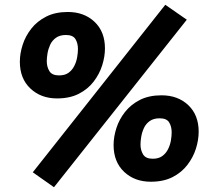

<svg xmlns="http://www.w3.org/2000/svg" viewBox="-20 -740 891 800"><path d="M758.3 -657.9 668.7 -720.1 116.6 -22.1 204.9 40.1ZM608.3 17.2Q540.7 17.2 497 -24.2Q453.3 -65.7 453.3 -135.6Q453.3 -169.8 464.9 -206.1Q476.5 -242.4 500.9 -273.5Q525.4 -304.6 563.1 -323.8Q600.9 -342.9 653.1 -342.9Q721 -342.9 764.4 -302Q807.8 -261 807.8 -191.2Q807.8 -157.3 796.4 -120.8Q784.9 -84.4 760.8 -52.9Q736.7 -21.4 699 -2.1Q661.2 17.2 608.3 17.2ZM616.4 -78.6Q640.6 -78.6 655.7 -89.4Q670.9 -100.2 679.7 -117.5Q688.6 -134.8 692 -153.9Q695.3 -173 695.3 -188.6Q695.3 -212.8 684.9 -229.9Q674.5 -247.1 645.3 -247.1Q619.8 -247.1 603.7 -235.5Q587.6 -223.9 579.6 -206.3Q571.5 -188.7 568.5 -170.2Q565.4 -151.6 565.4 -138.2Q565.4 -114.3 576.3 -96.4Q587.2 -78.6 616.4 -78.6ZM217.7 -329.9Q150.2 -329.9 106.5 -371.4Q62.7 -412.8 62.7 -482.7Q62.7 -517 74.4 -553.2Q86 -589.5 110.4 -620.6Q134.8 -651.8 172.6 -670.9Q210.3 -690.1 262.6 -690.1Q330.5 -690.1 373.9 -649.1Q417.3 -608.2 417.3 -538.3Q417.3 -504.4 405.9 -468Q394.4 -431.5 370.3 -400.1Q346.2 -368.6 308.5 -349.3Q270.7 -329.9 217.7 -329.9ZM225.9 -425.8Q250.1 -425.8 265.2 -436.5Q280.3 -447.3 289.2 -464.6Q298.1 -481.9 301.4 -501Q304.8 -520.1 304.8 -535.7Q304.8 -559.9 294.4 -577.1Q284 -594.2 254.8 -594.2Q229.3 -594.2 213.2 -582.7Q197.1 -571.1 189 -553.5Q181 -535.9 177.9 -517.3Q174.9 -498.7 174.9 -485.3Q174.9 -461.4 185.8 -443.6Q196.7 -425.8 225.9 -425.8Z"/></svg>

Font: Fira Sans Variable
Style: Italic
Weight: 397
Italic angle: -8°
Designer: Carrois Corporate & Edenspiekermann AG
Foundry: Carrois Corporate GbR & Edenspiekermann AG
Version: Version 4.202